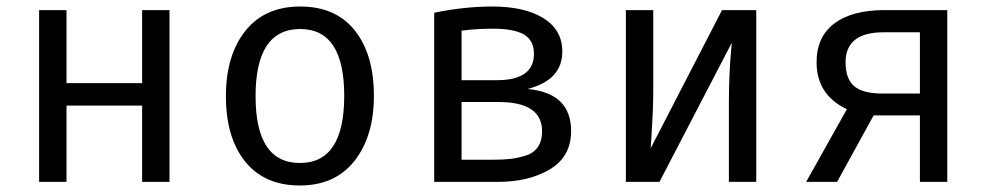

<svg xmlns="http://www.w3.org/2000/svg" viewBox="-20 -558 3040 589"><path d="M416 0V-234H184V0H100V-527H184V-303H416V-527H500V0Z M1127 -264Q1127 -140 1067.5 -64.5Q1008 11 900 11Q791 11 732 -62.5Q673 -136 673 -263Q673 -388 732.5 -463Q792 -538 901 -538Q1010 -538 1068.5 -464.5Q1127 -391 1127 -264ZM901 -469Q764 -469 764 -263Q764 -58 900 -58Q1036 -58 1036 -264Q1036 -469 901 -469Z M1598 -285Q1732 -273 1732 -156Q1732 -78 1667.5 -39Q1603 0 1507 0H1312V-519Q1405 -538 1490 -538Q1590 -538 1647.5 -502Q1705 -466 1705 -400Q1705 -312 1598 -285ZM1492 -470Q1442 -470 1396 -464V-312H1504Q1618 -312 1618 -393Q1618 -434 1587.5 -452Q1557 -470 1492 -470ZM1491 -68Q1524 -68 1545.5 -70.5Q1567 -73 1592 -80.5Q1617 -88 1630 -107Q1643 -126 1643 -155Q1643 -245 1510 -245H1396V-68Z M2300 -527V0H2216V-246Q2216 -288 2218 -331Q2220 -374 2222.5 -400Q2225 -426 2225 -427L2003 0H1900V-527H1984V-280Q1984 -244 1982 -201.5Q1980 -159 1978 -131.5Q1976 -104 1976 -103L2195 -527Z M2693 -527H2886V0H2802V-204H2660L2548 0H2453L2578 -223Q2485 -267 2485 -367Q2485 -445 2539.5 -486Q2594 -527 2693 -527ZM2688 -271H2802V-459H2691Q2574 -459 2574 -367Q2574 -316 2600.5 -293.5Q2627 -271 2688 -271Z"/></svg>

Font: Fira Mono
Style: Regular
Weight: 400
Designer: Carrois Corporate & Edenspiekermann AG
Foundry: Carrois Corporate GbR & Edenspiekermann AG
Version: Version 3.206;PS 003.206;hotconv 1.0.70;makeotf.lib2.5.58329